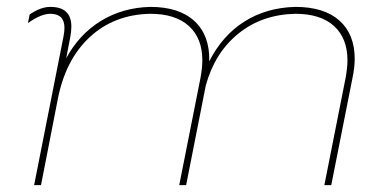

<svg xmlns="http://www.w3.org/2000/svg" viewBox="-20 -537 1126 557"><path d="M1009 -366Q1009 -342 1003 -313L941 0H921L983 -313Q988 -341 988 -362Q988 -426 949 -461.5Q910 -497 837 -497Q740 -495 671.5 -439.5Q603 -384 577 -289L520 0H500L562 -313Q567 -341 567 -362Q567 -426 528 -461.5Q489 -497 416 -497Q311 -495 240 -429Q169 -363 147 -246L99 0H79L164 -430Q167 -445 167 -456Q167 -497 126 -497Q99 -497 61 -470L66 -495Q98 -517 126 -517Q187 -517 187 -460Q187 -447 184 -430L172 -368Q210 -438 273 -476.5Q336 -515 416 -517Q500 -517 544.5 -475.5Q589 -434 587 -359Q625 -434 689 -474.5Q753 -515 837 -517Q920 -517 964.5 -477.5Q1009 -438 1009 -366Z"/></svg>

Font: TypoPRO Montserrat Alternates
Style: Italic
Weight: 250
Italic angle: -11.3°
Designer: Julieta Ulanovsky
Foundry: Julieta Ulanovsky
Version: Version 6.001